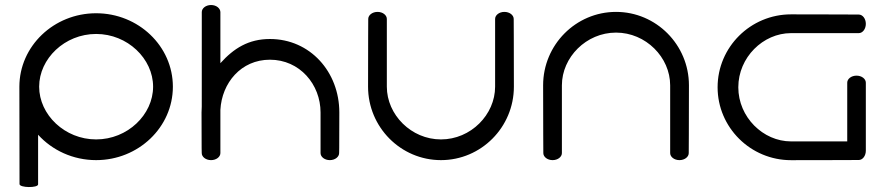

<svg xmlns="http://www.w3.org/2000/svg" viewBox="-20 -638 3525 765"><path d="M57.8 95.5C57.8 110.5 131.8 111.5 131.8 96.5C131.8 65.9 131.8 -70.6 131.8 -101.2C188 -39.2 270.8 0 363 0C531.6 0 668.8 -131.1 668.8 -292.6C668.8 -454.1 531.6 -585.2 363 -585.2C194.4 -585.2 57.2 -454.1 57.2 -292.6ZM590 -292.6C590 -181.1 488.2 -82.5 363 -82.5C237.8 -82.5 136 -181.1 136 -292.6C136 -404.1 237.8 -502.7 363 -502.7C488.2 -502.7 590 -404.1 590 -292.6Z M820.8 0H821C841.9 0 858.1 -13 858.1 -28V-200.2C863.8 -307.5 940.3 -400.1 1055.5 -400.1C1174.4 -400.1 1257.2 -301.5 1257.2 -190C1257.2 -78.5 1257.2 -28 1257.2 -28C1257.2 -13 1273.3 0 1294.2 0C1315.1 0 1331.2 -13 1331.2 -28C1331.2 -28 1332 -28.5 1332 -190C1332 -351.5 1215.6 -482.6 1055.5 -482.6C970.2 -482.6 911.3 -445.4 858.1 -386.2V-590C857.7 -605 841.9 -618 821 -618C800.1 -618 784 -605 784 -590C783.9 -589.9 783.9 -377 783.9 -213.3C783.3 -205.6 783 -197.8 783 -190C783 -28.5 783.8 -28 783.8 -28C783.8 -13 799.9 0 820.8 0Z M2026.8 -562.6C2026.8 -577.6 2010.6 -590.6 1989.7 -590.6C1968.8 -590.6 1952.7 -577.6 1952.7 -562.6C1952.7 -562.6 1952.7 -404.1 1952.7 -292.6C1952.7 -181.1 1855.9 -82.5 1737 -82.5C1618.1 -82.5 1521.3 -181.1 1521.3 -292.6C1521.3 -404.1 1521.3 -562.6 1521.3 -562.6C1521.3 -577.6 1505.2 -590.6 1484.3 -590.6C1463.4 -590.6 1447.2 -577.6 1447.2 -562.6C1447.2 -562.6 1446.5 -454.1 1446.5 -292.6C1446.5 -131.1 1576.9 0 1737 0C1897.1 0 2027.5 -131.1 2027.5 -292.6C2027.5 -454.1 2026.8 -562.6 2026.8 -562.6Z M2724.2 -28C2724.2 -28 2725 -136.5 2725 -298C2725 -459.5 2594.6 -590.6 2434.5 -590.6C2274.4 -590.6 2144 -459.5 2144 -298C2144 -136.5 2144.8 -28 2144.8 -28C2144.8 -13 2160.9 0 2181.8 0C2202.7 0 2218.8 -13 2218.8 -28C2218.8 -28 2218.8 -186.5 2218.8 -298C2218.8 -409.5 2315.6 -508.1 2434.5 -508.1C2553.4 -508.1 2650.2 -409.5 2650.2 -298C2650.2 -186.5 2650.2 -28 2650.2 -28C2650.2 -13 2666.3 0 2687.2 0C2708.1 0 2724.2 -13 2724.2 -28Z M3401.8 -580C3401.8 -580 3293.3 -580.8 3131.8 -580.8C2970.3 -580.8 2839.2 -450.4 2839.2 -290.3C2839.2 -130.2 2970.3 0.2 3131.8 0.2C3293.3 0.2 3401.8 -0.5 3401.8 -0.5C3416.8 -0.5 3429.8 -16.7 3429.8 -37.6L3429.8 -308.6C3429.8 -323.6 3413.6 -336.6 3392.7 -336.6C3371.8 -336.6 3355.7 -323.6 3355.7 -308.6L3355.7 -74.6C3300.4 -74.6 3205.8 -74.6 3131.8 -74.6C3020.3 -74.6 2921.7 -171.4 2921.7 -290.3C2921.7 -409.2 3020.3 -506 3131.8 -506C3243.3 -506 3401.8 -506 3401.8 -506C3416.8 -506 3429.8 -522.1 3429.8 -543C3429.8 -563.9 3416.8 -580 3401.8 -580Z"/></svg>

Font: Hi.
Style: Regular
Weight: 400
Designer: Mew Too, Robert Jablonski
Foundry: Cannot Into Space Fonts
Version: Version 1.996